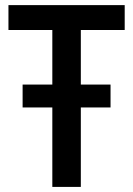

<svg xmlns="http://www.w3.org/2000/svg" viewBox="-20 -734 524 754"><path d="M185.5 0V-312H68.8V-401.9H185.5V-616.2H13.2V-713.9H469.7V-616.2H297.4V-401.9H414.1V-312H297.4V0Z"/></svg>

Font: Open Sans SemiCondensed SemiBold
Style: Regular
Weight: 600
Width: 4
Designer: Monotype Design Team
Foundry: Monotype Imaging Inc.
Version: Version 3.000